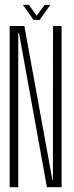

<svg xmlns="http://www.w3.org/2000/svg" viewBox="-20 -784 310 804"><path d="M20.5 0H56.5V-646H59.5L176.5 0H238V-675H202L201.5 -30H199.5L82 -675H20.5ZM120.5 -700.5H146L190.5 -763.5H167L133.5 -718.5L101 -763.5H76Z"/></svg>

Font: Anybody ExtraCondensed ExtraLight
Style: Regular
Weight: 250
Width: 2
Version: Version 1.113;gftools[0.9.25]